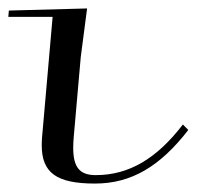

<svg xmlns="http://www.w3.org/2000/svg" viewBox="-21 -425 467 455"><path d="M185.4 -405 0 -400 -1.3 -385H103.7L78.7 -100C78.2 -93.3 77.9 -86.9 77.9 -80.8C77.9 -14.9 113.8 10 204.1 10C290.6 10 358.7 -31 425.2 -117L412.4 -130C350.3 -49 284.6 -10 205.9 -10C168.2 -10 152.5 -28 152.5 -74.8C152.5 -82.4 152.9 -90.8 153.7 -100L170.4 -290Z"/></svg>

Font: Galberik
Style: Regular
Weight: 400
Designer: Gluk
Foundry: Gluk
Version: Version 0.50